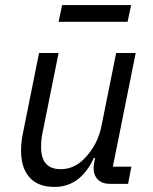

<svg xmlns="http://www.w3.org/2000/svg" viewBox="-20 -725 602 757"><path d="M211 -639 225 -705H497L483 -639ZM134 -516H211L147 -198Q142 -173 142 -145Q142 -58 219 -58Q272 -58 312 -99Q365 -153 380 -228L438 -516H515L425 -68H498L485 0H415Q383 0 366 -17Q349 -34 349 -63Q349 -73 353 -92L355 -102H350Q297 12 195 12Q130 12 96.5 -25.5Q63 -63 63 -131Q63 -163 70 -198Z"/></svg>

Font: Aneliza
Style: Italic
Weight: 400
Italic angle: -11.31°
Designer: Mike Abbink, Paul van der Laan, Pieter van Rosmalen
Foundry: Bold Monday
Version: Version 3.0